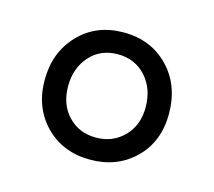

<svg xmlns="http://www.w3.org/2000/svg" viewBox="-55 -780 460 412"><g transform="rotate(15 175.0 -574.0)"><path d="M174.5 -715Q235 -715 274 -674.8Q313 -634.5 313 -571Q313 -509.5 273.8 -471Q234.5 -432.5 174.5 -432.5Q114 -432.5 75.2 -472Q36.5 -511.5 36.5 -573Q36.5 -634 75 -674.5Q113.5 -715 174.5 -715ZM174.5 -666.5Q136 -666.5 112.2 -639.8Q88.5 -613 88.5 -573Q88.5 -532 112.8 -506.8Q137 -481.5 174.5 -481.5Q211.5 -481.5 236.2 -506.5Q261 -531.5 261 -571.5Q261 -613 236.8 -639.8Q212.5 -666.5 174.5 -666.5Z"/></g></svg>

Font: Fraunces 144pt Soft Black
Style: Regular
Weight: 900
Version: Version 1.000;[b76b70a41]